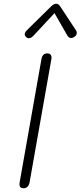

<svg xmlns="http://www.w3.org/2000/svg" viewBox="-20 -995 430 1025"><path d="M84 -11Q84 -18 85 -22L201 -678Q206 -710 232 -710Q255 -710 255 -686L254 -678L138 -22Q132 10 105 10Q84 10 84 -11ZM112 -812Q112 -822 124 -834L252 -960Q267 -975 280 -975Q292 -975 302 -960L385 -834Q390 -826 390 -819Q390 -806 375 -797Q368 -792 359 -792Q347 -792 338 -808L271 -925L162 -808Q148 -791 134 -791Q126 -791 121 -796Q112 -804 112 -812Z"/></svg>

Font: Kodchasan ExtraLight
Style: Italic
Weight: 275
Italic angle: -10°
Version: Version 1.000; ttfautohint (v1.6)